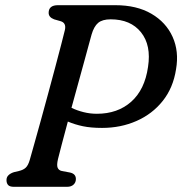

<svg xmlns="http://www.w3.org/2000/svg" viewBox="-20 -720 702 740"><path d="M658.5 -453Q647.5 -381.5 607.2 -331Q567 -280.5 506.2 -253.8Q445.5 -227 373.5 -227Q330.5 -227 299.5 -233.5Q268.5 -240 241.5 -251.5Q228.5 -203 218.2 -164.2Q208 -125.5 203.5 -107Q198 -83.5 202.2 -73.5Q206.5 -63.5 218 -61L250 -55Q272.5 -50 272.5 -30Q272.5 -17 263.5 -8.5Q254.5 0 238.5 0H33.5Q17.5 0 11.2 -7Q5 -14 5 -26Q5 -37.5 13 -45Q21 -52.5 34 -56.5L53 -61Q70 -65 79.2 -73.8Q88.5 -82.5 94.5 -103Q100 -122.5 111.2 -162.2Q122.5 -202 136.5 -252.8Q150.5 -303.5 165.2 -357.8Q180 -412 193.2 -462Q206.5 -512 216.2 -549.5Q226 -587 230 -604Q236.5 -632 213 -638.5L188.5 -645.5Q167.5 -653.5 167.5 -670.5Q167.5 -700 203.5 -700H424.5Q507 -700 563.5 -667Q620 -634 645.2 -578Q670.5 -522 658.5 -453ZM333 -587Q331.5 -581.5 324.2 -555Q317 -528.5 306 -488.2Q295 -448 281.8 -400.2Q268.5 -352.5 255.5 -304.5Q277 -294 302 -287.8Q327 -281.5 353.5 -281.5Q433.5 -281.5 485.8 -328Q538 -374.5 550.5 -462Q563.5 -545.5 523.5 -595.5Q483.5 -645.5 406.5 -645.5Q374.5 -645.5 358.2 -631.8Q342 -618 333 -587Z"/></svg>

Font: Fraunces 72pt SuperSoft
Style: Italic
Weight: 400
Italic angle: -16°
Version: Version 1.000;[b76b70a41]